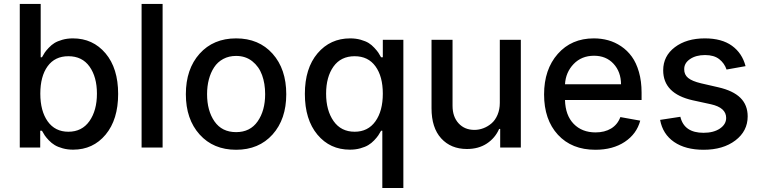

<svg xmlns="http://www.w3.org/2000/svg" viewBox="-20 -747 3850 972"><path d="M80.1 0V-727.1H186V-457H192.4Q200.2 -471.2 206.3 -480.5Q212.4 -489.7 226.6 -504.9Q240.7 -520 255.9 -529.3Q271 -538.6 295.7 -545.7Q320.3 -552.7 349.1 -552.7Q450.2 -552.7 514.2 -477.1Q578.1 -401.4 578.1 -271.5Q578.1 -141.6 514.6 -65.4Q451.2 10.7 350.1 10.7Q321.8 10.7 297.4 3.9Q272.9 -2.9 257.1 -12.5Q241.2 -22 227.3 -36.6Q213.4 -51.3 206.5 -61.5Q199.7 -71.8 192.4 -85H183.6V0ZM184.1 -272.9Q184.1 -185.1 221.4 -132.6Q258.8 -80.1 326.2 -80.1Q395 -80.1 432.9 -134Q470.7 -188 470.7 -272.9Q470.7 -357.4 433.3 -409.9Q396 -462.4 326.2 -462.4Q257.8 -462.4 220.9 -411.4Q184.1 -360.4 184.1 -272.9Z M803.2 -727.1V0H696.8V-727.1Z M920.9 -270Q920.9 -397.5 990.5 -475.1Q1060.1 -552.7 1175.3 -552.7Q1290.5 -552.7 1359.9 -475.1Q1429.2 -397.5 1429.2 -270Q1429.2 -143.6 1359.9 -66.2Q1290.5 11.2 1175.3 11.2Q1060.1 11.2 990.5 -66.2Q920.9 -143.6 920.9 -270ZM1175.3 -78.1Q1246.6 -78.1 1284.4 -132.6Q1322.3 -187 1322.3 -270.5Q1322.3 -324.2 1306.6 -367.2Q1291 -410.2 1257.1 -437Q1223.1 -463.9 1175.3 -463.9Q1138.7 -463.9 1110.1 -448.5Q1081.5 -433.1 1064 -406.2Q1046.4 -379.4 1037.4 -345Q1028.3 -310.5 1028.3 -270.5Q1028.3 -186.5 1065.9 -132.3Q1103.5 -78.1 1175.3 -78.1Z M2022 204.6H1915.5V-85H1909.2Q1901.9 -71.8 1895 -61.5Q1888.2 -51.3 1874.3 -36.6Q1860.4 -22 1844.5 -12.5Q1828.6 -2.9 1804.2 3.9Q1779.8 10.7 1751.5 10.7Q1650.4 10.7 1586.9 -65.4Q1523.4 -141.6 1523.4 -271.5Q1523.4 -401.4 1587.6 -477.1Q1651.9 -552.7 1752.9 -552.7Q1781.7 -552.7 1806.4 -545.7Q1831.1 -538.6 1846.2 -529.3Q1861.3 -520 1875.2 -504.9Q1889.2 -489.7 1895.3 -480.5Q1901.4 -471.2 1909.2 -457H1918V-545.4H2022ZM1918 -272.9Q1918 -359.9 1880.9 -411.1Q1843.8 -462.4 1775.4 -462.4Q1705.6 -462.4 1668.2 -409.9Q1630.9 -357.4 1630.9 -272.9Q1630.9 -188 1668.7 -134Q1706.5 -80.1 1775.4 -80.1Q1842.8 -80.1 1880.4 -132.6Q1918 -185.1 1918 -272.9Z M2510.3 -226.1V-545.4H2616.7V0H2512.2V-94.2H2506.8Q2486.8 -48.3 2444.8 -20.5Q2402.8 7.3 2343.8 7.3Q2262.7 7.3 2213.6 -46.4Q2164.6 -100.1 2164.6 -198.7V-545.4H2271V-211.4Q2271 -156.2 2301.5 -122.8Q2332 -89.4 2381.8 -89.4Q2404.8 -89.4 2427.2 -97.9Q2449.7 -106.4 2468.5 -122.6Q2487.3 -138.7 2498.8 -165.8Q2510.3 -192.9 2510.3 -226.1Z M2994.1 11.2Q2874.5 11.2 2804.4 -64.9Q2734.4 -141.1 2734.4 -269Q2734.4 -395.5 2803.7 -474.1Q2873 -552.7 2986.3 -552.7Q3024.4 -552.7 3058.8 -543.2Q3093.3 -533.7 3124.5 -512.7Q3155.8 -491.7 3178.5 -460.4Q3201.2 -429.2 3214.6 -382.6Q3228 -335.9 3228 -278.3V-240.7H2840.3Q2842.3 -163.1 2884.3 -119.9Q2926.3 -76.7 2995.1 -76.7Q3041 -76.7 3073.7 -96.4Q3106.4 -116.2 3120.6 -154.3L3221.2 -136.2Q3203.1 -68.8 3142.8 -28.8Q3082.5 11.2 2994.1 11.2ZM2840.3 -320.3H3124Q3123.5 -383.8 3085.9 -424.3Q3048.3 -464.8 2987.3 -464.8Q2924.3 -464.8 2884 -422.9Q2843.8 -380.9 2840.3 -320.3Z M3754.4 -412.1 3658.2 -395Q3647.5 -426.8 3621.1 -447.5Q3594.7 -468.3 3549.3 -468.3Q3503.4 -468.3 3473.4 -448Q3443.4 -427.7 3443.8 -396.5Q3443.4 -369.1 3463.6 -352.5Q3483.9 -335.9 3529.3 -325.2L3616.2 -305.2Q3691.4 -288.1 3728.3 -251.7Q3765.1 -215.3 3765.1 -157.7Q3765.1 -83.5 3702.9 -36.1Q3640.6 11.2 3542 11.2Q3450.2 11.2 3392.6 -28.3Q3335 -67.9 3321.8 -140.1L3424.3 -155.8Q3443.4 -74.7 3541.5 -74.7Q3592.8 -74.7 3624.5 -96.2Q3656.2 -117.7 3656.2 -149.9Q3656.2 -202.1 3579.1 -219.2L3486.8 -239.3Q3337.4 -272.9 3337.4 -391.1Q3337.4 -463.4 3396.5 -508.1Q3455.6 -552.7 3548.3 -552.7Q3633.8 -552.7 3685.5 -515.4Q3737.3 -478 3754.4 -412.1Z"/></svg>

Font: Karasuma Gothic
Style: Regular
Weight: 500
Designer: Rasmus Andersson / Ryoko Nishizuka
Foundry: Genbu
Version: Version 1.00